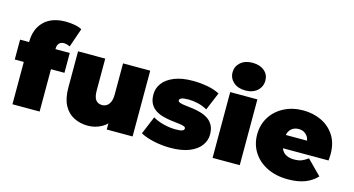

<svg xmlns="http://www.w3.org/2000/svg" viewBox="-87 -1177 2841 1542"><g transform="rotate(15 1334.0 -405.5)"><path d="M75 0V-352H0V-517H75V-520Q75 -626 138.5 -689Q202 -752 319 -752Q355 -752 391.5 -745.5Q428 -739 453 -725L399 -568Q388 -573 375 -577Q362 -581 348 -581Q324 -581 309 -566Q294 -551 294 -518V-517H413V-352H301V0Z M704 10Q639 10 586.5 -16.5Q534 -43 504 -99.5Q474 -156 474 -245V-547H700V-284Q700 -226 719 -203Q738 -180 771 -180Q791 -180 808.5 -190.5Q826 -201 837 -225.5Q848 -250 848 -290V-547H1074V0H859V-51Q841 -33 820 -21Q766 10 704 10Z M1388 10Q1318 10 1250 -5Q1182 -20 1140 -44L1202 -193Q1241 -170 1292.5 -157Q1344 -144 1393 -144Q1434 -144 1448.5 -151Q1463 -158 1463 -170Q1463 -182 1446 -187.5Q1429 -193 1401 -196Q1373 -199 1339.5 -203.5Q1306 -208 1272 -217Q1238 -226 1210 -244Q1182 -262 1165 -292.5Q1148 -323 1148 -370Q1148 -422 1179.5 -464Q1211 -506 1273.5 -531.5Q1336 -557 1428 -557Q1488 -557 1548 -546Q1608 -535 1651 -512L1589 -363Q1547 -386 1506.5 -394.5Q1466 -403 1431 -403Q1388 -403 1372.5 -395Q1357 -387 1357 -377Q1357 -365 1374 -359Q1391 -353 1419 -350Q1447 -347 1480.5 -342.5Q1514 -338 1547.5 -328.5Q1581 -319 1609 -301Q1637 -283 1654 -252.5Q1671 -222 1671 -175Q1671 -126 1640 -83.5Q1609 -41 1546 -15.5Q1483 10 1388 10Z M1739 0V-547H1965V0ZM1852 -591Q1790 -591 1753 -624Q1716 -657 1716 -706Q1716 -755 1753 -788Q1790 -821 1852 -821Q1914 -821 1951 -790Q1988 -759 1988 -710Q1988 -658 1951 -624.5Q1914 -591 1852 -591Z M2367 10Q2267 10 2192.5 -27Q2118 -64 2077 -128.5Q2036 -193 2036 -274Q2036 -357 2076.5 -421Q2117 -485 2187.5 -521Q2258 -557 2346 -557Q2427 -557 2495.5 -525Q2564 -493 2605.5 -430Q2647 -367 2647 -274Q2647 -262 2646 -247.5Q2645 -233 2644 -221H2265Q2267 -214 2271 -207Q2285 -182 2311 -169.5Q2337 -157 2374 -157Q2412 -157 2436.5 -167Q2461 -177 2488 -197L2606 -78Q2566 -35 2507.5 -12.5Q2449 10 2367 10ZM2260 -330H2436Q2433 -344 2428 -356Q2416 -378 2396 -390.5Q2376 -403 2348 -403Q2320 -403 2299.5 -390.5Q2279 -378 2268 -356Q2262 -344 2260 -330Z"/></g></svg>

Font: Montserrat Thin Black
Style: Regular
Weight: 900
Version: Version 9.000